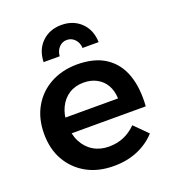

<svg xmlns="http://www.w3.org/2000/svg" viewBox="-137 -855 866 964"><g transform="rotate(-20 296.0 -373.0)"><path d="M442 -307Q440 -349 423 -378.5Q406 -408 375.5 -424.5Q345 -441 306 -441Q261 -441 228 -420Q195 -399 176.5 -361Q158 -323 158 -273Q158 -218 178.5 -178Q199 -138 235 -116.5Q271 -95 318 -95Q403 -95 463 -156L532 -87Q492 -43 435 -19Q378 5 308 5Q224 5 162.5 -29.5Q101 -64 66.5 -124.5Q32 -185 32 -266Q32 -347 66.5 -408Q101 -469 162.5 -503Q224 -537 304 -538Q399 -538 457.5 -499Q516 -460 541 -389.5Q566 -319 559 -222H139V-307ZM239 -606H153Q155 -672 196 -711.5Q237 -751 300 -751Q363 -751 404 -711.5Q445 -672 447 -606H361Q360 -634 342.5 -652.5Q325 -671 300 -671Q275 -671 258 -652.5Q241 -634 239 -606Z"/></g></svg>

Font: Alexandria Medium
Style: Regular
Weight: 500
Designer: Mohamed Gaber
Foundry: Kief Type Foundry
Version: Version 5.100